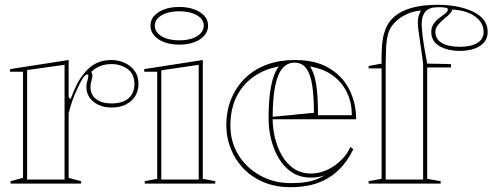

<svg xmlns="http://www.w3.org/2000/svg" viewBox="-20 -765 2052 800"><path d="M24 0V-10L76 -24V-466H22V-477L266 -515V-360L274 -352Q286 -384 299 -410.5Q312 -437 326 -453Q349 -485 378 -500Q407 -515 445 -515Q472 -515 497.5 -504Q523 -493 540 -471Q557 -449 557 -414Q557 -386 543 -364Q529 -342 504 -329.5Q479 -317 445 -317Q414 -317 390.5 -328Q367 -339 353.5 -358Q340 -377 340 -402Q340 -412 342 -420.5Q344 -429 346 -436Q348 -443 348 -448Q348 -455 344 -455Q336 -455 325.5 -439.5Q315 -424 298 -386Q290 -369 281.5 -345Q273 -321 266 -293V-24L318 -10V0ZM249 -495 93 -473V-17H249ZM445 -498Q418 -498 397 -489.5Q376 -481 360 -465Q363 -461 364 -457.5Q365 -454 365 -448Q365 -443 363 -436Q361 -429 359 -420.5Q357 -412 357 -402Q357 -371 380 -352.5Q403 -334 445 -334Q491 -334 515.5 -355.5Q540 -377 540 -414Q540 -458 511 -478Q482 -498 445 -498Z M727 -579Q692 -579 665 -589Q638 -599 622.5 -617Q607 -635 607 -658Q607 -682 622.5 -699Q638 -716 664.5 -726Q691 -736 727 -736Q762 -736 789 -726Q816 -716 831.5 -699Q847 -682 847 -658Q847 -635 831.5 -617Q816 -599 789 -589Q762 -579 727 -579ZM583 0V-10L635 -20V-466H581V-477L825 -515V-20L877 -10V0ZM652 -17H808V-495L652 -472ZM727 -597Q757 -597 780 -604.5Q803 -612 816 -626Q829 -640 829 -658Q829 -676 816 -689.5Q803 -703 780 -710.5Q757 -718 727 -718Q697 -718 674 -710.5Q651 -703 638 -689.5Q625 -676 625 -658Q625 -640 638 -626Q651 -612 674 -604.5Q697 -597 727 -597Z M1208 -515Q1296 -515 1352.5 -480.5Q1409 -446 1436.5 -390Q1464 -334 1464 -268H1113V-278L1288 -295Q1288 -362 1281 -408.5Q1274 -455 1256.5 -479.5Q1239 -504 1207 -504Q1178 -504 1157.5 -481Q1137 -458 1126.5 -406.5Q1116 -355 1116 -270Q1116 -230 1126 -189.5Q1136 -149 1155.5 -115.5Q1175 -82 1205 -62Q1235 -42 1276 -42Q1299 -42 1323 -49.5Q1347 -57 1369 -71.5Q1391 -86 1409.5 -106Q1428 -126 1440 -153L1452 -143Q1427 -92 1395 -60.5Q1363 -29 1327.5 -12.5Q1292 4 1257.5 9.5Q1223 15 1192 15Q1126 15 1076 -7Q1026 -29 992 -65.5Q958 -102 940.5 -148Q923 -194 923 -242Q923 -305 944.5 -355.5Q966 -406 1004 -442Q1042 -478 1094 -496.5Q1146 -515 1208 -515ZM940 -242Q940 -174 973 -120Q1006 -66 1063.5 -34Q1121 -2 1192 -2Q1240 -2 1272 -9.5Q1304 -17 1334 -35Q1321 -30 1306.5 -27.5Q1292 -25 1276 -25Q1230 -25 1196.5 -47Q1163 -69 1141.5 -105.5Q1120 -142 1109.5 -185Q1099 -228 1099 -270Q1099 -352 1109.5 -406Q1120 -460 1142 -488Q1081 -477 1035.5 -444.5Q990 -412 965 -361Q940 -310 940 -242ZM1305 -285H1446Q1446 -336 1426.5 -378Q1407 -420 1368.5 -449Q1330 -478 1272 -488Q1289 -463 1297 -416Q1305 -369 1305 -285Z M1516 0V-10L1570 -20V-480H1516V-490L1570 -500Q1569 -535 1571.5 -572.5Q1574 -610 1584 -637Q1596 -673 1624.5 -697Q1653 -721 1698 -733Q1743 -745 1804 -745Q1848 -745 1885.5 -737.5Q1923 -730 1952 -716Q1981 -702 1996.5 -681Q2012 -660 2012 -632Q2012 -606 1997 -588.5Q1982 -571 1956 -562Q1930 -553 1896 -553Q1845 -553 1811 -573Q1777 -593 1777 -632Q1777 -652 1787 -666Q1797 -680 1811 -690.5Q1825 -701 1835.5 -709Q1846 -717 1846 -726Q1846 -731 1837 -733Q1828 -735 1806 -735Q1768 -735 1752.5 -716.5Q1737 -698 1737 -664Q1737 -649 1740 -622.5Q1743 -596 1748.5 -564Q1754 -532 1760 -500L1859 -498V-484H1760V-20L1816 -10V0ZM1734 -721Q1704 -719 1677 -707Q1650 -695 1629.5 -676Q1609 -657 1599 -631Q1590 -600 1588.5 -562Q1587 -524 1587 -500V-17H1743V-500Q1740 -526 1736 -551.5Q1732 -577 1729 -600Q1725 -624 1723 -642.5Q1721 -661 1721 -672Q1721 -686 1724.5 -698.5Q1728 -711 1734 -721ZM1794 -632Q1794 -602 1821 -586Q1848 -570 1896 -570Q1943 -570 1969 -586Q1995 -602 1995 -632Q1995 -652 1985.5 -668.5Q1976 -685 1958 -697.5Q1940 -710 1916 -717Q1892 -724 1863 -725V-723Q1863 -718 1856 -709.5Q1849 -701 1829 -685Q1816 -674 1805 -661Q1794 -648 1794 -632Z"/></svg>

Font: Kalnia Glaze Thin SemiBold
Style: Regular
Weight: 600
Version: Version 1.110